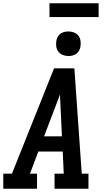

<svg xmlns="http://www.w3.org/2000/svg" viewBox="-27 -1152 647 1172"><path d="M-7 0V-92H46L303 -735H427L472 -92H513V0H306V-92H362L356 -227H207L156 -92H199V0ZM242 -320H351L343 -490Q342 -511 341 -532Q340 -553 339 -575Q331 -553 323 -532Q315 -511 307 -490ZM391 -810Q373 -810 356.5 -816.5Q340 -823 329.5 -836.5Q319 -850 316.5 -867.5Q314 -885 317 -903Q319 -916 325.5 -927.5Q332 -939 342.5 -946.5Q353 -954 365.5 -957Q378 -960 391 -960Q409 -960 425.5 -953.5Q442 -947 452 -933.5Q462 -920 464.5 -902.5Q467 -885 464 -867Q462 -854 455.5 -842.5Q449 -831 438.5 -823.5Q428 -816 415.5 -813Q403 -810 391 -810ZM275 -1048V-1132H575V-1048Z"/></svg>

Font: Iosevka Etoile SmBdObl
Style: Regular
Weight: 600
Italic angle: -9°
Designer: Belleve Invis
Foundry: Belleve Invis
Version: Version 15.5.2; ttfautohint (v1.8.4)